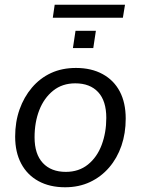

<svg xmlns="http://www.w3.org/2000/svg" viewBox="-20 -782 596 811"><path d="M255 9Q190 9 142.5 -17Q95 -43 69.5 -91Q44 -139 44 -205Q44 -267 62.5 -319.5Q81 -372 115 -412Q149 -452 195.5 -473.5Q242 -495 301 -495Q366 -495 413.5 -469Q461 -443 486 -395.5Q511 -348 511 -281Q511 -219 493 -166.5Q475 -114 441 -74.5Q407 -35 360 -13Q313 9 255 9ZM258 -56Q313 -56 351.5 -87Q390 -118 409.5 -170Q429 -222 429 -284Q429 -356 394.5 -393Q360 -430 298 -430Q243 -430 204.5 -399Q166 -368 146 -317Q126 -266 126 -202Q126 -131 161 -93.5Q196 -56 258 -56ZM203 -707 211 -762H508L499 -707ZM288 -579 299 -652H385L374 -579Z"/></svg>

Font: Nunito Sans 12pt
Style: Italic
Weight: 400
Italic angle: -9°
Designer: Vernon Adams
Foundry: Vernon Adams
Version: Version 3.101;gftools[0.9.27]